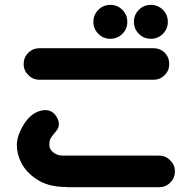

<svg xmlns="http://www.w3.org/2000/svg" viewBox="-20 -778 787 796"><path d="M367.2 -687.5Q367.2 -716.8 387.7 -737.3Q408.2 -757.8 437.5 -757.8Q466.8 -757.8 487.3 -737.3Q507.8 -716.8 507.8 -687.5Q507.8 -658.2 487.3 -637.7Q466.8 -617.2 437.5 -617.2Q408.2 -617.2 387.7 -637.7Q367.2 -658.2 367.2 -687.5ZM535.2 -687.5Q535.2 -716.8 555.7 -737.3Q576.2 -757.8 605.5 -757.8Q634.8 -757.8 655.3 -737.3Q675.8 -716.8 675.8 -687.5Q675.8 -658.2 655.3 -637.7Q634.8 -617.2 605.5 -617.2Q576.2 -617.2 555.7 -637.7Q535.2 -658.2 535.2 -687.5ZM705.1 -67.4Q705.1 -40 686 -21Q667 -2 639.6 -2H262.7Q256.8 -2 251 -2.9H245.1Q176.8 -4.9 132.8 -34.2Q88.9 -63.5 69.3 -101.1Q49.8 -138.7 49.8 -176.8Q49.8 -215.8 79.1 -262.7Q108.4 -309.6 150.4 -319.3Q192.4 -329.1 213.9 -294.9Q235.4 -260.7 211.9 -233.4Q188.5 -206.1 186.5 -196.3Q184.6 -186.5 184.6 -176.8Q184.6 -167 190.4 -157.7Q196.3 -148.4 208.5 -141.1Q220.7 -133.8 239.3 -132.8H639.6Q667 -132.8 685.5 -113.3Q705.1 -94.7 705.1 -67.4ZM78.1 -512.7Q78.1 -540 97.2 -559.1Q116.2 -578.1 143.6 -578.1H616.2Q643.6 -578.1 663.1 -559.6Q681.6 -540 681.6 -512.7Q681.6 -485.4 662.6 -466.3Q643.6 -447.3 616.2 -447.3H143.6Q116.2 -447.3 97.7 -466.8Q78.1 -485.4 78.1 -512.7Z"/></svg>

Font: Nico Moji
Style: Regular
Weight: 400
Version: Version 1.02